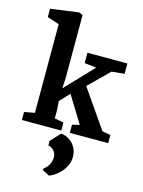

<svg xmlns="http://www.w3.org/2000/svg" viewBox="-157 -884 959 1285"><g transform="rotate(15 323.0 -241.5)"><path d="M42.5 0H315.4V-55.7L252.4 -67.4V-123.5L248 -186.5L311 -253.9L425.3 -68.8L374.5 -56.2V0H640.6V-56.2L583 -66.4L399.4 -331.5L538.1 -467.8L626.5 -476.6V-548.3H349.6V-476.6L432.1 -467.3L248.5 -274.4L252.9 -345.7V-782.7L227.5 -794.9L31.7 -768.1V-710.4L114.3 -683.1V-68.8L42.5 -55.7ZM257.8 86.9V119.6C284.2 119.6 314 149.9 314 185.5C314 226.6 290.5 259.8 265.6 276.4V287.6L313 312.5C354.5 300.8 436.5 237.3 436.5 151.4C436.5 82 388.2 27.3 320.3 19.5Z"/></g></svg>

Font: Merriweather
Style: Bold
Weight: 700
Designer: Eben Sorkin ( eben@eyebytes.com )
Foundry: Sorkin Type Co.
Version: Version 1.003